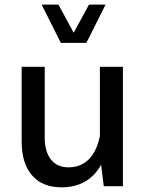

<svg xmlns="http://www.w3.org/2000/svg" viewBox="-20 -801 631 826"><path d="M159.2 -781.2H231.4L296.9 -660.2L362.8 -781.2H434.1L351.6 -616.7H241.7ZM73.2 -190.9V-513.7H172.4V-209Q172.4 -148.9 199 -115Q225.6 -81.1 274.4 -81.1Q327.6 -81.1 362.1 -115.7Q396.5 -150.4 409.7 -215.3V-513.7H508.8V0H426.3L415 -92.3Q360.8 4.9 244.1 4.9Q162.1 4.9 117.7 -46.9Q73.2 -98.6 73.2 -190.9Z"/></svg>

Font: Estedad-FD Medium
Style: Regular
Weight: 500
Designer: Amin Abedi
Version: Version 7.3